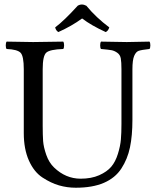

<svg xmlns="http://www.w3.org/2000/svg" viewBox="-20 -834 701 863"><path d="M368.2 -808.1Q412.1 -754.9 471.2 -710.9Q466.3 -694.8 455.1 -689.9Q390.1 -719.7 349.1 -751Q302.2 -716.8 242.2 -689.9Q231 -696.8 228 -710.9Q269 -741.7 329.1 -808.1Q347.2 -819.3 368.2 -808.1ZM171.9 -522.9V-269Q171.9 -227.1 173.8 -200Q175.8 -172.9 188 -137.9Q200.2 -103 223.1 -81.1Q274.9 -31.2 341.8 -30.8Q390.6 -30.8 425.8 -46.4Q460.9 -62 480 -84.5Q499 -106.9 510 -142.6Q521 -178.2 523.4 -207.5Q525.9 -236.8 525.9 -276.9V-522.9Q525.9 -555.2 522.9 -571.5Q520 -587.9 507.1 -596.9Q494.1 -606 481 -608.4Q467.8 -610.8 434.1 -613.8Q430.2 -617.7 430.2 -629.9Q430.2 -642.1 434.1 -647Q534.2 -645 549.8 -645Q553.7 -645 651.9 -647Q655.8 -642.1 655.8 -630.1Q655.8 -618.2 651.9 -613.8Q615.7 -609.9 603.3 -605.5Q590.8 -601.1 583 -582.5Q575.2 -564 575.2 -522.9V-294.9Q575.2 -224.1 564.2 -171.6Q553.2 -119.1 525.6 -76.7Q498 -34.2 447 -12.2Q396 9.8 320.8 9.8Q281.7 9.8 245.4 -0.7Q209 -11.2 170.9 -36.1Q132.8 -61 109.9 -112.5Q86.9 -164.1 86.9 -235.8V-522.9Q86.9 -582 72.5 -596.9Q58.1 -611.8 9.8 -613.8Q5.9 -617.7 5.9 -629.9Q5.9 -642.1 9.8 -647Q109.9 -645 128.9 -645Q166 -645 264.2 -647Q268.1 -642.1 268.1 -630.1Q268.1 -618.2 264.2 -613.8Q204.1 -611.8 188 -597.4Q171.9 -583 171.9 -522.9Z"/></svg>

Font: Linux Libertine Capitals
Style: Small Caps
Weight: 400
Designer: Philipp H. Poll
Foundry: Philipp H. Poll
Version: Version 5.1.3